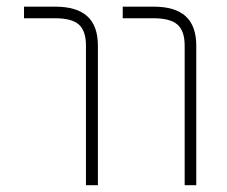

<svg xmlns="http://www.w3.org/2000/svg" viewBox="-20 -544 668 566"><path d="M142.6 -490.2H50.8V-524.4H142.6Q206.1 -524.4 237.3 -496.1Q268.6 -467.8 268.6 -409.2V2H233.4V-409.2Q233.4 -453.1 212.4 -471.7Q191.4 -490.2 142.6 -490.2ZM432.6 -490.2H341.8V-524.4H432.6Q496.1 -524.4 527.3 -496.1Q558.6 -467.8 558.6 -409.2V2H524.4V-409.2Q524.4 -453.1 502.9 -471.7Q481.4 -490.2 432.6 -490.2Z"/></svg>

Font: Gen Shin Gothic ExtraLight
Style: Regular
Weight: 100
Designer: [Source Han Sans]
Ryoko NISHIZUKA  (kana & ideographs); Paul D. Hunt (Latin, Greek & Cyrillic); Wenlong ZHANG  (bopomofo
Version: Version 1.002.20150607